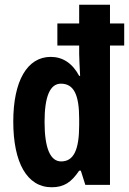

<svg xmlns="http://www.w3.org/2000/svg" viewBox="-20 -780 544 810"><path d="M198 10C250 10 281 -11 314 -60H321L340 0H444V-588H504V-681H444V-760H314V-681H222V-588H314V-553C314 -533 316 -502 318 -460H314C285 -514 244 -540 194 -540C95 -540 36 -439 36 -267C36 -94 94 10 198 10ZM238 -99C192 -99 168 -155 168 -266C168 -373 191 -427 237 -427C291 -427 314 -381 314 -279V-252C314 -146 290 -99 238 -99Z"/></svg>

Font: Noto Sans Thai Looped ExtraCondensed
Style: Bold
Weight: 700
Width: 2
Designer: Sasikarn Vongin, Ben Mitchell
Foundry: The Fontpad Ltd
Version: Version 1.001